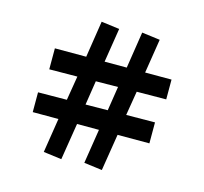

<svg xmlns="http://www.w3.org/2000/svg" viewBox="-89 -672 838 787"><g transform="rotate(15 330.0 -278.5)"><path d="M330 5 353 -141H260L235 15L158 5L181 -141H72V-225L194 -226L211 -329L92 -328V-417H225L249 -572L326 -562L303 -417H397L421 -572L498 -562L475 -417H587V-333L462 -332L445 -229L567 -230V-141H432L407 15ZM367 -228 383 -331 289 -330 273 -227Z"/></g></svg>

Font: Andada Pro ExtraBold
Style: Regular
Weight: 800
Designer: Carolina Giovagnoli
Foundry: Huerta Tipografica
Version: Version 3.005; ttfautohint (v1.8.4)